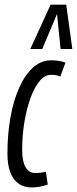

<svg xmlns="http://www.w3.org/2000/svg" viewBox="-20 -810 337 840"><path d="M117.8 10Q84.1 10 60.4 -7.1Q36.7 -24.2 24.6 -57.2Q12.5 -90.1 12.5 -137.3Q12.5 -221.7 25.6 -295.7Q38.8 -369.7 63.9 -426.1Q89.1 -482.5 124.4 -514.4Q159.6 -546.2 204.2 -546.2Q216.1 -546.2 226.3 -545.1Q236.4 -544 246.5 -541.8Q256.6 -539.7 266.5 -536.1L244 -475.3Q232.1 -479.9 223.1 -481.3Q214 -482.6 201.8 -482.6Q175.9 -482.6 153 -455Q130.1 -427.3 113.2 -380.4Q96.3 -333.4 86.7 -275.2Q77 -217.1 77 -155Q77 -122.2 83.4 -99.3Q89.8 -76.5 102.5 -64.7Q115.3 -52.9 135.4 -52.9Q143.1 -52.9 151.2 -53.6Q159.3 -54.3 167.3 -55.8Q175.3 -57.3 180.9 -58.6L188.9 -2.3Q179.4 0.9 167.7 3.8Q156 6.8 143.4 8.4Q130.9 10 117.8 10ZM112.7 -595.7 201.4 -789.7H269.7L296.5 -595.7H245L229.5 -749L164.9 -595.7Z"/></svg>

Font: Georama ExtraCondensed Thin
Style: Italic
Weight: 100
Width: 2
Italic angle: -9°
Designer: Jean-Baptiste Levee
Foundry: Production Type
Version: Version 1.001